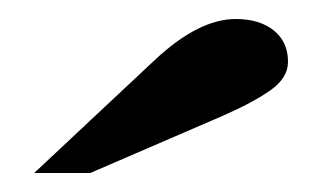

<svg xmlns="http://www.w3.org/2000/svg" viewBox="-20 -833 339 202"><path d="M75 -651H16L143 -770Q189 -813 228 -813Q253 -813 268 -801Q283 -789 283 -768Q283 -751 264.5 -738Q246 -725 214 -711Z"/></svg>

Font: Libre Baskerville
Style: Bold
Weight: 700
Designer: Pablo Impallari, Rodrigo Fuenzalida
Foundry: Pablo Impallari, Rodrigo Fuenzalida
Version: Version 1.051; ttfautohint (v1.8.4.7-5d5b)